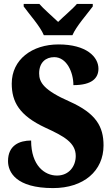

<svg xmlns="http://www.w3.org/2000/svg" viewBox="-20 -951 574 981"><path d="M204 -771H350C369 -816 426 -880 454 -918V-931H373C354 -908 303 -865 277 -839C250 -865 200 -908 181 -931H101V-918C128 -880 186 -816 204 -771ZM251 10C408 10 509 -78 509 -208C509 -305 470 -372 336 -432C204 -490 180 -530 180 -576C180 -632 214 -659 257 -659C320 -659 355 -583 355 -516C450 -516 483 -552 483 -600C483 -660 422 -724 279 -724C144 -724 40 -647 40 -524C40 -431 78 -361 211 -299C307 -255 367 -222 367 -154C367 -102 333 -54 271 -54C209 -54 139 -104 139 -233C80 -233 21 -209 21 -128C21 -72 61 10 251 10Z"/></svg>

Font: Noto Serif Tamil Condensed Black
Style: Regular
Weight: 900
Width: 3
Designer: Indian Type Foundry, Tom Grace, and the Monotype Design Team
Foundry: Monotype Imaging Inc.
Version: Version 2.004